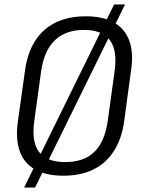

<svg xmlns="http://www.w3.org/2000/svg" viewBox="-20 -780 645 860"><path d="M264 7Q187 7 137.5 -20.5Q88 -48 68.5 -102.5Q49 -157 60 -236L92 -464Q103 -544 138 -598Q173 -652 230 -679.5Q287 -707 364 -707Q441 -707 490 -679.5Q539 -652 559 -598Q579 -544 567 -464L536 -236Q525 -157 489.5 -102.5Q454 -48 397.5 -20.5Q341 7 264 7ZM272 -54Q356 -54 403 -100Q450 -146 463 -241L493 -459Q507 -553 472.5 -599.5Q438 -646 356 -646Q274 -646 225.5 -599.5Q177 -553 164 -459L134 -241Q120 -146 154.5 -100Q189 -54 272 -54ZM540 -760 137 60H88L491 -760Z"/></svg>

Font: Pathway Extreme SemiCondensed Light
Style: Italic
Weight: 300
Width: 4
Italic angle: -8°
Version: Version 1.001;gftools[0.9.26]